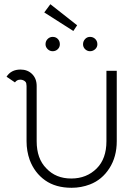

<svg xmlns="http://www.w3.org/2000/svg" viewBox="-20 -884 637 911"><path d="M328 -737 190 -825 219 -864 346 -764ZM196 -674Q196 -689 206 -699Q216 -709 230 -709Q245 -709 254.5 -699Q264 -689 264 -674Q264 -660 254 -650.5Q244 -641 230 -641Q216 -641 206 -651Q196 -661 196 -674ZM442 -674Q442 -660 431.5 -650.5Q421 -641 407 -641Q394 -641 384 -650.5Q374 -660 374 -674Q374 -688 383.5 -698.5Q393 -709 407 -709Q422 -709 432 -699Q442 -689 442 -674ZM11 -520Q33 -554 77 -554Q111 -554 132.5 -532.5Q154 -511 154 -476V-214Q154 -131 200 -85Q245 -37 318 -37Q391 -37 439 -85Q485 -131 485 -214V-548H534V-214Q534 -140 499 -85.5Q464 -31 407 -9Q365 7 320 7Q244 7 194 -28.5Q144 -64 121 -125Q106 -167 106 -214V-476L105 -485Q105 -494 96 -500Q87 -506 76 -506Q60 -506 51 -493Z"/></svg>

Font: Bhavuka
Style: Regular
Weight: 400
Version: 2.94.0; ttfautohint (v1.2) -l 7 -r 28 -G 50 -x 13 -D deva -f